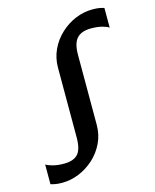

<svg xmlns="http://www.w3.org/2000/svg" viewBox="-115 -830 740 919"><g transform="rotate(-15 255.5 -370.0)"><path d="M79.3 12Q58.4 12 45.5 9.6Q32.6 7.3 21.7 3.9V-93.8Q32.2 -86.7 55.5 -80.4Q78.9 -74.1 110.7 -74.1Q157.5 -74.1 179.2 -97.5Q200.9 -120.9 200.9 -180.1V-525.8Q200.9 -572.8 220.1 -614Q239.2 -655.2 272.2 -686.2Q305.2 -717.3 346.5 -734.8Q387.8 -752.3 432 -752.3Q452.9 -752.3 466.1 -749.9Q479.3 -747.6 489.6 -744.1V-646.4Q480.4 -653.7 457.4 -659.9Q434.4 -666.2 401.5 -666.2Q354.7 -666.2 332 -641.9Q309.3 -617.6 309.3 -560.3V-213.6Q309.3 -164.6 289.4 -123.3Q269.5 -81.9 236 -51.6Q202.4 -21.3 161.7 -4.6Q120.9 12 79.3 12Z"/></g></svg>

Font: Merriweather Light
Style: Regular
Weight: 300
Designer: Eben Sorkin
Foundry: Eben Sorkin
Version: Version 2.100